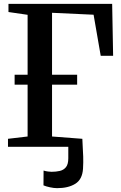

<svg xmlns="http://www.w3.org/2000/svg" viewBox="-20 -763 630 998"><path d="M277 215Q260 215 239.5 210.5Q219 206 206 200.5L206.5 123.5Q217 127 229.5 128.5Q242 130 248 130Q271 130 290.8 125.5Q310.5 121 322.8 106Q335 91 335 59.5V0H21.5V-41.5L123.5 -53.5V-323H56V-374.5H123.5V-686L24 -700.5V-743H563L568 -473H503.5L466.5 -686.5L250.5 -696.5V-374.5H381V-323H250.5V-53.5L408 -41.5Q408 -27.5 409.8 -3.5Q411.5 20.5 412.5 50.8Q413.5 81 411.5 114Q408 169.5 371.5 192.2Q335 215 277 215Z"/></svg>

Font: Merriweather 60pt SemiBold
Style: Regular
Weight: 600
Version: Version 2.100